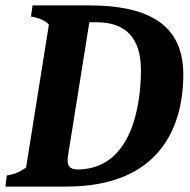

<svg xmlns="http://www.w3.org/2000/svg" viewBox="-25 -687 701 707"><path d="M-5 0H220C550 0 650 -204 650 -413C650 -608 504 -667 304 -667H95L89 -626C117 -622 144 -610 155 -596L71 -70C50 -55 32 -46 0 -41ZM260 -63C237 -63 224 -73 224 -95C224 -106 225 -113 227 -123L304 -605H331C436 -605 494 -549 494 -429C494 -297 459 -63 260 -63Z"/></svg>

Font: Caladea
Style: Bold Italic
Weight: 700
Italic angle: -9°
Designer: Carolina Giovagnoli and Andres Torresi
Foundry: Carolina Giovagnoli & Andres Torresi
Version: Version 1.001;hotconv 1.0.109;makeotfexe 2.5.65596